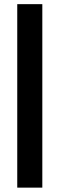

<svg xmlns="http://www.w3.org/2000/svg" viewBox="-20 -778 282 906"><path d="M179.7 107.4H61.4V-758.4H179.7Z"/></svg>

Font: AKL FREE 001
Style: Regular
Weight: 400
Designer: AKL
Foundry: AKL
Version: Version 1.00;August 10, 2024;FontCreator 13.0.0.2630 64-bit